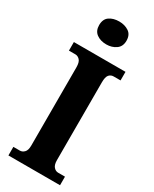

<svg xmlns="http://www.w3.org/2000/svg" viewBox="-237 -991 838 1047"><g transform="rotate(30 182.5 -467.5)"><path d="M21 0V-54H62Q77 -54 89.5 -66.5Q102 -79 102 -109V-601Q102 -634 89.5 -647Q77 -660 62 -660H21V-714H346V-660H303Q285 -660 274 -647Q263 -634 263 -600V-110Q263 -81 275 -67.5Q287 -54 303 -54H346V0ZM180 -791Q143 -791 118.5 -809Q94 -827 94 -863Q94 -901 118.5 -918Q143 -935 180 -935Q215 -935 240.5 -918Q266 -901 266 -863Q266 -827 240.5 -809Q215 -791 180 -791Z"/></g></svg>

Font: Noto Serif Ethiopic Condensed ExtraBold
Style: Regular
Weight: 800
Width: 3
Designer: Monotype Design Team
Foundry: Monotype Imaging Inc.
Version: Version 2.102; ttfautohint (v1.8.4.7-5d5b)